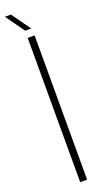

<svg xmlns="http://www.w3.org/2000/svg" viewBox="-186 -972 545 1001"><g transform="rotate(-20 87.0 -472.0)"><path d="M69.5 0V-800H108V0ZM70 -840 -4.5 -944.5H29L103.5 -840Z"/></g></svg>

Font: Big Shoulders Thin
Style: Regular
Weight: 100
Version: Version 2.002